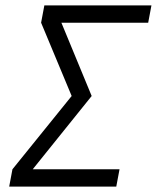

<svg xmlns="http://www.w3.org/2000/svg" viewBox="-20 -690 590 710"><path d="M14 0 26 -64 245 -335 132 -606 144 -670H540L528 -606H207L319 -335L101 -64H422L410 0Z"/></svg>

Font: Lode Term
Style: Italic
Weight: 400
Italic angle: -11°
Monospace: yes
Designer: Belleve Invis
Foundry: Belleve Invis
Version: Version 29.2.0